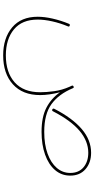

<svg xmlns="http://www.w3.org/2000/svg" viewBox="283 -630 586 1192"><g transform="rotate(90 576.0 -34.0)"><path d="M84 24.9Q84 -17.6 95.7 -68.6Q107.4 -119.6 127.9 -169.4Q130.9 -176.8 139.2 -173.8Q147.5 -170.9 143.6 -162.6Q123.5 -114.3 112.5 -64.9Q101.6 -15.6 101.6 24.9Q101.6 122.1 162.4 172.4Q223.1 222.7 323.7 222.7Q430.2 222.7 491.5 167.7Q552.7 112.8 552.7 9.3Q552.7 -29.3 546.1 -77.4Q539.6 -125.5 518.6 -172.9Q515.6 -179.7 512.2 -186.5Q511.7 -188 511.2 -189.5Q510.7 -195.3 516.1 -197.3Q524.9 -201.7 527.3 -193.8Q527.8 -193.4 527.8 -192.9Q564 -106 626 -60.8Q688 -15.6 798.3 -15.6Q877 -15.6 934.1 -36.4Q991.2 -57.1 1022.5 -93.5Q1053.7 -129.9 1053.7 -177.2Q1053.7 -230 1018.6 -259.5Q983.4 -289.1 928.2 -289.1Q856.9 -289.1 792.7 -235.4Q728.5 -181.6 670.9 -69.8Q667 -62 659.2 -65.9Q651.9 -69.8 655.3 -77.6Q713.4 -190.9 781.5 -248.8Q849.6 -306.6 928.2 -306.6Q990.2 -306.6 1030.3 -271.7Q1070.3 -236.8 1070.3 -177.2Q1070.3 -122.6 1035.6 -82.5Q1001 -42.5 939.7 -20.8Q878.4 1 798.3 1Q706.5 1 648.7 -29.1Q590.8 -59.1 552.7 -113.8Q570.3 -45.4 570.3 9.3Q570.3 118.7 503.4 179Q436.5 239.3 323.7 239.3Q216.3 239.3 150.1 183.6Q84 127.9 84 24.9Z"/></g></svg>

Font: Mikhak Thin
Style: Regular
Weight: 100
Designer: Amin Abedi
Version: Version 3.3